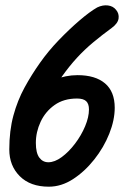

<svg xmlns="http://www.w3.org/2000/svg" viewBox="-20 -702 501 723"><path d="M417 -665Q429 -651 426.5 -632.5Q424 -614 401 -597Q364 -570 331 -542.5Q298 -515 269.5 -484Q241 -453 214 -415Q183 -370 160.5 -333.5Q138 -297 126.5 -258Q115 -219 115 -164L15 -139Q15 -210 30.5 -267Q46 -324 72.5 -372.5Q99 -421 131 -466Q162 -510 201.5 -551Q241 -592 279.5 -625Q318 -658 346 -674Q367 -684 386.5 -681.5Q406 -679 417 -665ZM164 1Q94 1 54.5 -38.5Q15 -78 15 -139L53 -289Q73 -326 107 -355Q141 -384 184 -401.5Q227 -419 272 -419Q339 -419 375.5 -388Q412 -357 412 -296Q412 -250 391.5 -198.5Q371 -147 335 -101.5Q299 -56 255 -27.5Q211 1 164 1ZM162 -91Q186 -91 212.5 -110.5Q239 -130 262.5 -161Q286 -192 300.5 -226.5Q315 -261 315 -290Q315 -311 304.5 -321Q294 -331 270 -331Q220 -331 185.5 -306.5Q151 -282 133 -243.5Q115 -205 115 -164Q115 -126 128 -108.5Q141 -91 162 -91Z"/></svg>

Font: Edu QLD Beginner SemiBold
Style: Regular
Weight: 600
Designer: Tina and Corey Anderson
Foundry: Google for Education
Version: Version 1.003